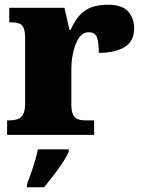

<svg xmlns="http://www.w3.org/2000/svg" viewBox="-20 -569 601 810"><path d="M10 0V-61H15Q38 -61 53.5 -66Q69 -71 77.5 -86.5Q86 -102 86 -133V-407Q86 -437 79.5 -451.5Q73 -466 59 -470.5Q45 -475 23 -475H19V-536H252L273 -443H278Q295 -482 317 -505.5Q339 -529 368 -539Q397 -549 436 -549Q495 -549 520.5 -520.5Q546 -492 546 -450Q546 -394 505 -370Q464 -346 397 -346Q397 -387 389.5 -410Q382 -433 354 -433Q336 -433 322.5 -420Q309 -407 300 -384.5Q291 -362 286 -334.5Q281 -307 281 -278V-128Q281 -99 288.5 -84.5Q296 -70 310 -65.5Q324 -61 342 -61H377V0ZM94 208Q101 189 110.5 162.5Q120 136 128 108.5Q136 81 140 61H270V71Q261 92 243.5 118.5Q226 145 205 172Q184 199 166 221H94Z"/></svg>

Font: Noto Rashi Hebrew Black
Style: Regular
Weight: 900
Version: Version 1.006